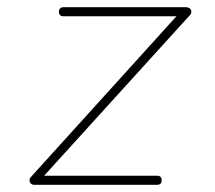

<svg xmlns="http://www.w3.org/2000/svg" viewBox="-20 -510 594 531"><path d="M509 -475Q509 -474 508 -473Q508 -472 508 -472L507 -470L506 -469L102 -24H415Q427 -24 427 -11Q427 1 415 1H74Q71 1 69 0Q68 0 68 -1Q66 -1 66 -2H65L64 -4L63 -6Q62 -7 62 -8V-11H61Q61 -12 61.5 -12Q62 -12 62 -13V-16L64 -18Q64 -19 65 -20L468 -465H156Q143 -465 143 -477Q143 -490 156 -490H497Q498 -490 499 -489H501Q502 -489 504 -487H505V-486Q507 -486 507 -484L508 -483V-482Q509 -482 509 -480V-478V-477Z"/></svg>

Font: Quicksand
Style: Light Italic
Weight: 300
Italic angle: -12°
Designer: Andrew Paglinawan
Foundry: Andrew Paglinawan
Version: 1.002